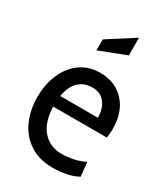

<svg xmlns="http://www.w3.org/2000/svg" viewBox="-185 -826 809 923"><g transform="rotate(30 219.5 -364.5)"><path d="M27 -249Q27 -318 51.5 -375.5Q76 -433 122.5 -466.5Q169 -500 233 -500Q315 -500 366.5 -445Q418 -390 418 -293Q418 -276 414 -246H116Q119 -159 159.5 -114Q200 -69 265 -69Q296 -69 330.5 -76.5Q365 -84 391 -98L399 -20Q344 10 259 10Q185 10 132.5 -24.5Q80 -59 53.5 -118Q27 -177 27 -249ZM329 -307Q329 -357 304.5 -388.5Q280 -420 234 -420Q189 -420 159.5 -392Q130 -364 120 -307ZM161 -645 308 -739V-641L161 -584Z"/></g></svg>

Font: Cabin Condensed
Style: Regular
Weight: 400
Width: 3
Designer: Pablo Impallari
Foundry: Pablo Impallari. http://www.impallari.com Igino Marini. http://www.ikern.com
Version: Version 2.200